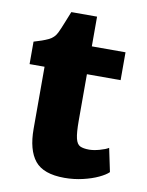

<svg xmlns="http://www.w3.org/2000/svg" viewBox="-80 -742 620 808"><g transform="rotate(10 230.0 -338.0)"><path d="M251 8Q161 8 124.5 -37.2Q88 -82.5 88 -173V-438H24V-534Q61 -544.5 85 -555.8Q109 -567 120 -590Q128.5 -607.5 139 -634.2Q149.5 -661 159 -684H269V-557H413V-438H269V-240Q269 -188 274.8 -164Q280.5 -140 294.5 -133.5Q308.5 -127 333 -127Q352 -127 377.2 -134Q402.5 -141 415 -149L436 -49Q423 -36 394.8 -22.8Q366.5 -9.5 329 -0.8Q291.5 8 251 8Z"/></g></svg>

Font: Merriweather Sans Black
Style: Regular
Weight: 900
Designer: Eben Sorkin
Foundry: Eben Sorkin
Version: Version 1.008; ttfautohint (v1.7.19-72a1) -l 8 -r 50 -G 200 